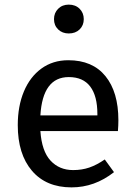

<svg xmlns="http://www.w3.org/2000/svg" viewBox="-20 -800 584 832"><path d="M491 -232H155Q161 -145 199 -104Q237 -63 297 -63Q335 -63 367 -74Q399 -85 434 -109L474 -54Q390 12 290 12Q180 12 118.5 -60Q57 -132 57 -258Q57 -340 83.5 -403.5Q110 -467 159.5 -503Q209 -539 276 -539Q381 -539 437 -470Q493 -401 493 -279Q493 -256 491 -232ZM402 -306Q402 -384 371 -425Q340 -466 278 -466Q165 -466 155 -300H402ZM343 -717Q343 -690 325 -672.5Q307 -655 278 -655Q250 -655 232 -672.5Q214 -690 214 -717Q214 -744 232 -762Q250 -780 278 -780Q307 -780 325 -762Q343 -744 343 -717Z"/></svg>

Font: FiraGOUPP
Style: Medium
Weight: 400
Designer: bBox Type
Foundry: bBox Type GmbH
Version: Version 1.001